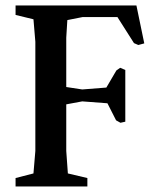

<svg xmlns="http://www.w3.org/2000/svg" viewBox="-20 -672 551 692"><path d="M36.1 -30.3 100.6 -46.9 107.4 -127.9V-521.5L100.6 -602.5L36.1 -618.2V-652.3H471.7L500 -515.6L478.5 -509.8L462.9 -516.6L403.3 -610.4H277.3L222.7 -599.6L218.8 -536.1V-358.4L276.4 -349.6L363.3 -356.4L399.4 -418L413.1 -427.7L431.6 -419.9V-233.4L414.1 -229.5L398.4 -238.3L367.2 -299.8L276.4 -306.6L218.8 -295.9V-127.9L224.6 -46.9L294.9 -30.3V0H36.1Z"/></svg>

Font: Comprehension Dark
Style: Regular
Weight: 700
Designer: Alfredo Marco Pradil
Foundry: Alfredo Marco Pradil
Version: 1.0